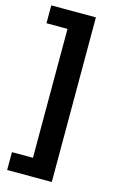

<svg xmlns="http://www.w3.org/2000/svg" viewBox="-133 -761 625 997"><g transform="rotate(15 179.5 -262.5)"><path d="M13 180V84H126V-609H13V-705H253V180Z"/></g></svg>

Font: Nunito Sans 11pt
Style: Bold
Weight: 700
Version: Version 3.101;gftools[0.9.27]